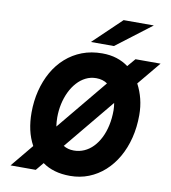

<svg xmlns="http://www.w3.org/2000/svg" viewBox="-98 -1005 980 1101"><g transform="rotate(10 392.0 -454.5)"><path d="M38 12 147 -120Q124.5 -161.5 114.2 -208Q104 -254.5 104 -307Q104 -374.5 119.2 -435.2Q134.5 -496 163.2 -546.8Q192 -597.5 233.8 -634.5Q275.5 -671.5 328.5 -691.8Q381.5 -712 445 -712Q491.5 -712 529.8 -699.8Q568 -687.5 598 -665L638 -712H784L672 -577Q693 -537.5 704 -493.2Q715 -449 715 -400Q715 -329 699.2 -266.5Q683.5 -204 654.2 -153Q625 -102 584 -65Q543 -28 492.5 -8Q442 12 384 12Q334 12 294 0.2Q254 -11.5 223 -34L185 12ZM380 -135Q412 -135 440.2 -147.5Q468.5 -160 491.2 -183.5Q514 -207 530.5 -239.8Q547 -272.5 556 -313.5Q565 -354.5 565 -402Q565 -412.5 563.8 -423Q562.5 -433.5 561 -444L319 -151Q332 -143.5 347 -139.2Q362 -135 380 -135ZM258 -253 501 -547Q488.5 -556 472 -561Q455.5 -566 436 -566Q403 -566 375 -552Q347 -538 324.5 -513Q302 -488 286.2 -455Q270.5 -422 262.2 -384Q254 -346 254 -306Q254 -292 255 -279.8Q256 -267.5 258 -253ZM369 -765 532 -921H708L503 -765Z"/></g></svg>

Font: Overpass Black
Style: Italic
Weight: 900
Italic angle: -10°
Designer: Delve Withrington, Dave Bailey, Thomas Jockin
Foundry: Delve Fonts LLC
Version: Version 4.000